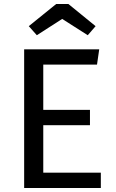

<svg xmlns="http://www.w3.org/2000/svg" viewBox="-20 -934 575 954"><path d="M462 -613H195V-388H427V-312H195V-76H481V0H100V-689H473ZM123 -804 259 -914H320L455 -804L416 -759L289 -840L163 -759Z"/></svg>

Font: Statis Sans
Style: Regular
Weight: 400
Designer: bBox Type GmbH
Foundry: bBox Type GmbH
Version: Version 1.000